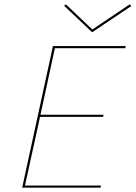

<svg xmlns="http://www.w3.org/2000/svg" viewBox="-20 -872 630 892"><path d="M235 -648 168 -339H461L459 -329H166L96 -10H449L447 0H83L226 -658H564L562 -648ZM590 -844 408 -722 278 -845 286 -852 409 -735 583 -852Z"/></svg>

Font: Ysabeau Hairline
Style: Italic
Weight: 100
Italic angle: -12°
Designer: Christian Thalmann (Catharsis Fonts)
Version: Version 0.003